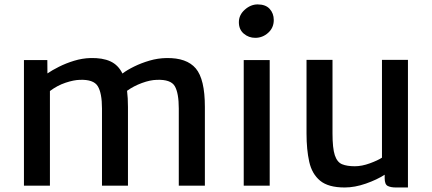

<svg xmlns="http://www.w3.org/2000/svg" viewBox="-20 -822 1912 850"><path d="M86 0V-556H189.5L190 -497Q210.5 -511 241.2 -526.5Q272 -542 308 -553Q344 -564 380 -565Q433.5 -566.5 468.5 -550.5Q503.5 -534.5 522 -496.5Q542.5 -512 574 -527.5Q605.5 -543 642.5 -553.8Q679.5 -564.5 717 -565Q806.5 -566.5 846.8 -519Q887 -471.5 887 -349V0H771.5V-341.5Q771.5 -410 753.8 -440.5Q736 -471 674 -468.5Q645 -468 608.2 -454.5Q571.5 -441 542.5 -420Q546.5 -389 546.5 -348.5V0H431.5V-341.5Q431.5 -410 412.8 -440.5Q394 -471 333 -468.5Q307 -468 270.2 -455.8Q233.5 -443.5 201 -419V0Z M1059 0V-556H1174V0ZM1110 -654.5Q1081 -654.5 1059.2 -673Q1037.5 -691.5 1037.5 -723.5Q1037.5 -756 1063.8 -779.2Q1090 -802.5 1120.5 -802.5Q1156 -802.5 1174 -782.5Q1192 -762.5 1192 -733.5Q1192 -699 1167.2 -676.8Q1142.5 -654.5 1110 -654.5Z M1506 8Q1433.5 8 1397.2 -22Q1361 -52 1349 -105.8Q1337 -159.5 1337 -231V-557H1452V-232Q1452 -166 1462.2 -135Q1472.5 -104 1494.2 -95Q1516 -86 1551 -86Q1582 -86 1617.5 -99Q1653 -112 1671 -124V-557H1786V8H1733Q1710 8 1696.5 1.2Q1683 -5.5 1683 -33V-48.5Q1649 -26.5 1599.8 -9.2Q1550.5 8 1506 8Z"/></svg>

Font: Merriweather Sans
Style: Regular
Weight: 400
Designer: Eben Sorkin
Foundry: Eben Sorkin
Version: Version 1.008; ttfautohint (v1.7.19-72a1) -l 8 -r 50 -G 200 